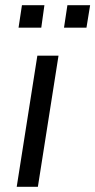

<svg xmlns="http://www.w3.org/2000/svg" viewBox="-20 -715 365 735"><path d="M44 0 123 -502H204L125 0ZM225 -609 238 -695H325L311 -609ZM51 -609 64 -695H150L138 -609Z"/></svg>

Font: Mulish
Style: Italic
Weight: 400
Italic angle: -9°
Designer: Vernon Adams
Foundry: Vernon Adams
Version: Version 3.603; ttfautohint (v1.8.3)